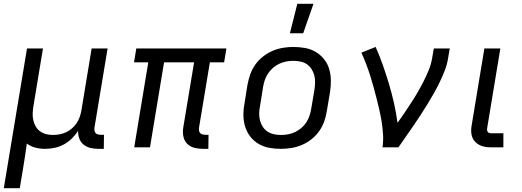

<svg xmlns="http://www.w3.org/2000/svg" viewBox="-24 -775 2744 1010"><path d="M-4 215 118 -520H202L152 -218Q149 -199 148 -180Q147 -161 151 -143.5Q155 -126 163.5 -110.5Q172 -95 186.5 -84.5Q201 -74 218.5 -69.5Q236 -65 255 -65Q272 -65 290 -68.5Q308 -72 324 -79.5Q340 -87 354.5 -99.5Q369 -112 379 -127Q389 -142 395 -159Q401 -176 404 -193L458 -520H542L473 -104Q472 -96 473 -88.5Q474 -81 478.5 -75.5Q483 -70 490.5 -68Q498 -66 506 -66H523L522 8H493Q471 8 451 3Q431 -2 415.5 -14.5Q400 -27 393 -46.5Q386 -66 387 -87Q373 -65 353.5 -46Q334 -27 310.5 -14.5Q287 -2 262 3Q237 8 212 8Q186 8 161.5 1.5Q137 -5 117 -20Q113 12 108 44Q103 76 98 107L80 215Z M1043 8Q1019 8 997 2Q975 -4 960 -19.5Q945 -35 940.5 -58Q936 -81 940 -104L997 -447H839L765 0H682L756 -447H681L693 -520H1167L1155 -447H1080L1023 -104Q1022 -96 1023 -88.5Q1024 -81 1028.5 -75.5Q1033 -70 1040.5 -68Q1048 -66 1056 -66H1073L1072 8Z M1454 8Q1422 8 1392 2.5Q1362 -3 1336.5 -18Q1311 -33 1293 -56Q1275 -79 1266 -107.5Q1257 -136 1256.5 -167Q1256 -198 1262 -230L1278 -330Q1283 -357 1292.5 -384Q1302 -411 1319 -435Q1336 -459 1359.5 -477.5Q1383 -496 1410 -507.5Q1437 -519 1464.5 -523.5Q1492 -528 1519 -528Q1551 -528 1581 -522.5Q1611 -517 1636.5 -502Q1662 -487 1680.5 -464Q1699 -441 1707.5 -412.5Q1716 -384 1716.5 -353Q1717 -322 1712 -290L1695 -190Q1691 -163 1681.5 -136Q1672 -109 1655 -85Q1638 -61 1614.5 -42.5Q1591 -24 1564 -12.5Q1537 -1 1509 3.5Q1481 8 1454 8ZM1454 -65Q1473 -65 1492 -68.5Q1511 -72 1528.5 -80.5Q1546 -89 1561.5 -102Q1577 -115 1587.5 -131.5Q1598 -148 1604 -166Q1610 -184 1613 -202L1630 -302Q1633 -322 1633.5 -341Q1634 -360 1629.5 -378Q1625 -396 1615 -411.5Q1605 -427 1590.5 -437Q1576 -447 1557 -451Q1538 -455 1519 -455Q1500 -455 1481.5 -451.5Q1463 -448 1445 -439.5Q1427 -431 1412 -418Q1397 -405 1386 -388.5Q1375 -372 1369 -354Q1363 -336 1360 -318L1344 -218Q1340 -198 1339.5 -179Q1339 -160 1343.5 -142Q1348 -124 1358 -108.5Q1368 -93 1383 -83Q1398 -73 1416.5 -69Q1435 -65 1454 -65ZM1501 -600 1540 -755H1625L1571 -600Z M1988 0Q1993 -34 1991 -67Q1989 -100 1984 -132Q1979 -164 1972 -195Q1965 -226 1957 -257Q1949 -288 1940.5 -319Q1932 -350 1922.5 -380Q1913 -410 1901.5 -439.5Q1890 -469 1877 -498L1952 -528Q1973 -481 1990 -432.5Q2007 -384 2022 -334Q2037 -284 2048.5 -233Q2060 -182 2067 -129Q2087 -156 2105 -183Q2123 -210 2141 -237.5Q2159 -265 2175 -293Q2191 -321 2205.5 -349.5Q2220 -378 2232 -408Q2244 -438 2249 -468L2258 -520H2342L2333 -468Q2328 -436 2316 -405Q2304 -374 2289.5 -344Q2275 -314 2258.5 -284.5Q2242 -255 2224 -226Q2206 -197 2187.5 -168.5Q2169 -140 2149.5 -111.5Q2130 -83 2110.5 -55.5Q2091 -28 2072 0Z M2559 0Q2543 0 2528 -2.5Q2513 -5 2499.5 -11.5Q2486 -18 2475.5 -29Q2465 -40 2460 -54Q2455 -68 2454.5 -83.5Q2454 -99 2457 -115L2524 -520H2608L2539 -103Q2538 -98 2538 -92.5Q2538 -87 2541 -82.5Q2544 -78 2548.5 -76Q2553 -74 2559 -74H2624V0Z"/></svg>

Font: Iosevka Aile
Style: Italic
Weight: 400
Italic angle: -9°
Designer: Belleve Invis
Foundry: Belleve Invis
Version: Version 28.0.1; ttfautohint (v1.8.4)